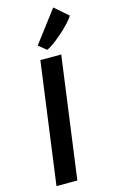

<svg xmlns="http://www.w3.org/2000/svg" viewBox="-160 -1159 731 1217"><g transform="rotate(-15 206.0 -550.5)"><path d="M50.5 -1 158.5 -799H295.5L187.5 -1ZM217 -850.5 166 -892 323.5 -1100 412 -1023Q405.5 -1011 388.5 -991.2Q371.5 -971.5 348.2 -949.2Q325 -927 300.2 -906.5Q275.5 -886 253.5 -870.8Q231.5 -855.5 217 -850.5Z"/></g></svg>

Font: Merriweather Sans SemiBold
Style: Italic
Weight: 600
Italic angle: -7.5°
Designer: Eben Sorkin
Foundry: Eben Sorkin
Version: Version 2.001